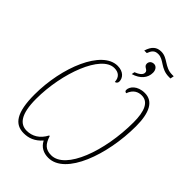

<svg xmlns="http://www.w3.org/2000/svg" viewBox="-283 -1105 1234 1234"><g transform="rotate(45 334.0 -488.5)"><path d="M347 -914H370C382 -945 394 -962 427 -962C479 -962 503 -906 579 -906H593L598 -931H583C515 -931 489 -987 430 -987C389 -987 363 -966 347 -914ZM401 -771 397 -750C457 -768 488 -806 488 -853C488 -879 473 -898 453 -898C431 -898 418 -884 418 -866C418 -837 453 -843 452 -817C452 -797 428 -781 401 -771ZM175 10C219 10 260 -4 299 -48C319 -8 355 10 398 10C554 10 654 -274 654 -532C654 -654 620 -724 543 -724C475 -724 444 -682 444 -654C444 -643 449 -640 459 -638C476 -686 509 -699 540 -699C600 -699 625 -639 625 -539C625 -278 530 -15 400 -15C348 -15 324 -40 306 -96H301C272 -40 227 -15 177 -15C117 -15 75 -63 75 -203C75 -437 173 -699 291 -699C330 -699 354 -679 356 -638C369 -639 375 -650 375 -660C375 -690 351 -724 296 -724C154 -724 48 -463 48 -216C48 -51 93 10 175 10Z"/></g></svg>

Font: Noto Serif Condensed Thin
Style: Italic
Weight: 100
Width: 3
Italic angle: -12°
Designer: Monotype Design Team
Foundry: Monotype Imaging Inc.
Version: Version 2.013